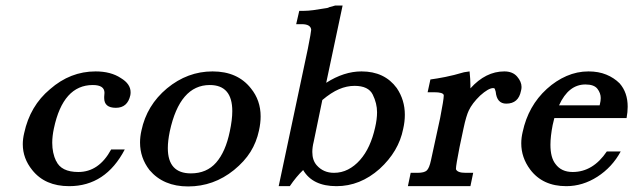

<svg xmlns="http://www.w3.org/2000/svg" viewBox="-20 -670 2279 691"><path d="M429 -132Q360 0 229 0Q142 0 96 -58Q62 -100 62 -151Q62 -170 67 -191Q88 -289 160 -349Q233 -413 324 -413Q379 -413 415 -389Q450 -368 450 -338Q450 -332 449 -327Q439 -282 397 -282Q355 -282 355 -317Q355 -320 355 -322L356 -336Q356 -364 314 -364Q207 -364 174 -208Q168 -180 168 -156Q168 -119 182 -90V-91Q200 -51 262 -51Q336 -51 380 -132Z M489 -200Q508 -291 581 -352Q655 -413 745 -413Q835 -413 883 -352Q918 -309 918 -251Q918 -227 912 -200Q903 -158 881.5 -123.5Q860 -89 822 -58Q749 1 657 1Q568 1 518 -58Q484 -102 484 -157Q484 -178 489 -200ZM591 -197Q584 -163 584 -137Q584 -46 667 -46Q724 -46 758 -85Q792 -124 807 -197Q816 -239 816 -270Q816 -364 735 -364Q627 -364 591 -197Z M983 0 1088 -495Q1100 -556 1100 -563Q1098 -583 1066 -583H1046L1057 -631H1075Q1088 -631 1107.5 -633.5Q1127 -636 1156 -641L1165 -643H1161Q1173 -646 1186 -650H1213L1154 -372Q1218 -413 1281 -413Q1364 -413 1408 -353Q1437 -310 1437 -257Q1437 -232 1431 -206Q1415 -125 1346 -62Q1276 0 1191 0Q1105 0 1071 -58Q1046 -34 1023 0ZM1109 -160Q1104 -140 1104 -123Q1104 -93 1120 -75Q1144 -48 1182 -48Q1209 -48 1232.5 -60Q1256 -72 1275.5 -94Q1295 -116 1308.5 -145.5Q1322 -175 1330 -211Q1337 -241 1337 -266Q1337 -298 1321.5 -329.5Q1306 -361 1256 -361Q1228 -361 1200 -349Q1172 -337 1140 -310Z M1670 -413Q1673 -384 1673 -362Q1673 -357 1673 -352Q1728 -413 1795 -413Q1825 -413 1841 -394.5Q1857 -376 1857 -357Q1857 -350 1855 -343Q1846 -297 1802 -297Q1768 -297 1764 -340Q1762 -346 1761 -349.5Q1760 -353 1755 -353Q1738 -353 1708 -326Q1679 -298 1667 -272Q1663 -264 1658 -247.5Q1653 -231 1648 -207L1634 -141Q1621 -75 1621 -63Q1621 -62 1621 -61Q1626 -48 1656 -48H1683L1673 0H1448L1458 -48H1482Q1507 -48 1516 -56.5Q1525 -65 1531 -93L1564 -245Q1577 -312 1577 -325Q1577 -327 1577 -328Q1574 -338 1543 -338H1519L1529 -384Q1552 -387 1582.5 -393Q1613 -399 1650 -410Z M1975 -245 1969 -220Q1961 -179 1961 -149Q1961 -103 1979 -80Q2000 -51 2041 -51Q2114 -51 2164 -125H2214Q2183 -68 2130 -34Q2077 0 2018 0Q1933 0 1888 -60Q1856 -103 1856 -154Q1856 -174 1861 -195Q1881 -289 1948 -350Q1981 -380 2019 -396.5Q2057 -413 2098 -413Q2134 -413 2162 -401.5Q2190 -390 2210 -370Q2239 -337 2239 -286Q2239 -267 2235 -245ZM2138 -291 2139 -295Q2142 -307 2142 -317Q2142 -335 2130 -350.5Q2118 -366 2087 -366Q2026 -366 1992 -291Z"/></svg>

Font: New Athena Unicode
Style: Bold Italic
Weight: 700
Designer: J. Rusten 1997; rev. by R. Hancock 2001, 2002, rev. by D. Mastronarde 2002-2021
Foundry: Society for Classical Studies (formerly American Philological Association)
Version: Version 5.008